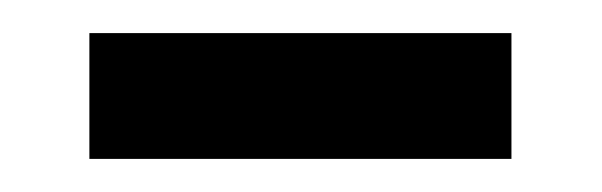

<svg xmlns="http://www.w3.org/2000/svg" viewBox="-20 -613 364 116"><path d="M34 -517V-593H289V-517Z"/></svg>

Font: Go Noto Current
Style: Regular
Weight: 400
Designer: Monotype Design Team
Foundry: Monotype Imaging Inc.
Version: Version 2.007; ttfautohint (v1.8) -l 8 -r 50 -G 200 -x 14 -D